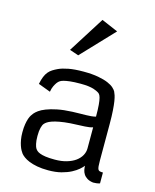

<svg xmlns="http://www.w3.org/2000/svg" viewBox="-118 -856 768 949"><g transform="rotate(15 266.5 -381.5)"><path d="M127.9 -366.2 65.4 -389.6Q69.8 -412.1 76.2 -427.5Q82.5 -442.9 91.3 -453.4Q100.1 -463.9 111.3 -470.9Q122.6 -478 136.2 -484.4Q156.2 -493.7 186.8 -499.5Q217.3 -505.4 263.2 -505.4Q308.1 -505.4 339.1 -499.5Q370.1 -493.7 389.9 -485.1Q409.7 -476.6 419.9 -467Q430.2 -457.5 434.1 -450.2Q437.5 -443.4 441.2 -432.4Q444.8 -421.4 447.8 -403.1Q450.7 -384.8 452.6 -356.9Q454.6 -329.1 454.6 -288.6V-103Q454.6 -84 455.6 -73Q456.5 -62 459.5 -56.6Q462.4 -51.3 468.3 -49.8Q474.1 -48.3 484.4 -48.3V7.3Q474.6 10.3 466.8 11.2Q459 12.2 450.2 12.2Q431.2 9.8 419.2 2.2Q407.2 -5.4 400.9 -15.4Q394.5 -25.4 392.3 -36.6Q390.1 -47.9 390.1 -57.6Q383.8 -49.3 370.4 -37.6Q356.9 -25.9 336.2 -14.9Q315.4 -3.9 286.4 3.7Q257.3 11.2 219.7 11.2Q187.5 11.2 163.1 6.6Q138.7 2 121.3 -5.1Q104 -12.2 93 -20.5Q82 -28.8 76.7 -35.6Q72.8 -40.5 67.9 -49.3Q63 -58.1 58.6 -70.8Q54.2 -83.5 51.3 -100.1Q48.3 -116.7 48.3 -137.7Q48.3 -162.6 51.3 -179.7Q54.2 -196.8 58.3 -208.7Q62.5 -220.7 67.4 -228Q72.3 -235.4 76.2 -240.2Q82.5 -248 95.5 -257.6Q108.4 -267.1 130.4 -275.6Q152.3 -284.2 184.3 -290.8Q216.3 -297.4 260.7 -299.3Q282.7 -300.3 299.6 -300.3Q316.4 -300.3 330.3 -300.8Q344.2 -301.3 356.2 -302.2Q368.2 -303.2 379.9 -306.2Q379.9 -343.3 377.9 -366Q376 -388.7 372.6 -401.1Q369.1 -413.6 364.7 -418.5Q360.4 -423.3 355.5 -425.8Q352.5 -427.2 346.9 -430.2Q341.3 -433.1 331.1 -436.3Q320.8 -439.5 304.4 -441.7Q288.1 -443.8 264.2 -443.8Q231 -443.8 210.9 -441.4Q190.9 -439 179.7 -436Q167 -432.6 161.6 -428.7Q154.3 -424.3 147.9 -415.5Q142.6 -408.2 136.7 -396.2Q130.9 -384.3 127.9 -366.2ZM379.9 -144V-251.5Q371.1 -248.5 361.6 -247.3Q352.1 -246.1 339.4 -245.1Q326.7 -244.1 308.8 -243.7Q291 -243.2 266.1 -241.7Q233.9 -239.3 211.7 -235.1Q189.5 -231 174.8 -225.8Q160.2 -220.7 151.9 -215.1Q143.6 -209.5 139.2 -204.1Q133.3 -197.3 129.2 -181.4Q125 -165.5 125 -139.2Q125 -114.7 128.7 -99.1Q132.3 -83.5 136.2 -77.6Q139.2 -72.8 144.5 -67.6Q149.9 -62.5 160.9 -58.1Q171.9 -53.7 190.2 -51Q208.5 -48.3 237.8 -48.3Q272 -48.3 298.3 -56.2Q324.7 -64 342.8 -77.1Q360.8 -90.3 370.4 -107.7Q379.9 -125 379.9 -144ZM170.4 -591.8 287.1 -776.4 371.6 -740.2 216.3 -576.2Z"/></g></svg>

Font: Metrophobic
Style: Regular
Weight: 400
Designer: vernon adams
Foundry: vernon adams
Version: Version 1.000